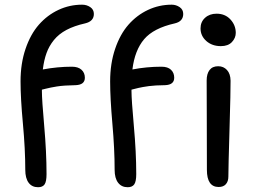

<svg xmlns="http://www.w3.org/2000/svg" viewBox="-20 -805 1087 812"><path d="M141.1 -13.2Q115.2 -13.2 101.1 -32.2Q86.9 -51.3 86.9 -86.9Q86.9 -173.8 76.9 -281.7Q66.9 -389.6 66.9 -460.9Q66.9 -536.1 87.9 -598.1Q108.9 -660.2 144.5 -700.7Q180.2 -741.2 227.3 -763.2Q274.4 -785.2 327.1 -785.2Q346.7 -785.2 361.8 -774.9Q377 -764.6 377 -746.1Q377 -714.8 339.8 -706.1Q293.9 -695.8 261.2 -678.5Q228.5 -661.1 208 -635.7Q187.5 -610.4 176.8 -580.6Q166 -550.8 161.1 -511.2Q222.7 -522.9 284.2 -522.9Q310.5 -522.9 324.7 -510Q338.9 -497.1 338.9 -476.1Q338.9 -446.3 299.8 -444.8Q276.4 -444.3 256.3 -443.1Q236.3 -441.9 220 -439.2Q203.6 -436.5 195.3 -434.8Q187 -433.1 172.9 -429.7Q158.7 -426.3 157.2 -425.8V-419.9Q157.2 -382.8 167 -272Q176.8 -161.1 176.8 -68.8Q176.8 -37.1 168.5 -25.1Q160.2 -13.2 141.1 -13.2ZM520 -13.2Q494.1 -13.2 479.5 -32.2Q464.8 -51.3 464.8 -86.9Q464.8 -173.8 455.3 -281.7Q445.8 -389.6 445.8 -460.9Q445.8 -536.1 466.8 -598.1Q487.8 -660.2 523.4 -700.7Q559.1 -741.2 606.2 -763.2Q653.3 -785.2 706.1 -785.2Q724.6 -785.2 739.7 -774.9Q754.9 -764.6 754.9 -746.1Q754.9 -714.4 719.2 -706.1Q629.4 -686 589.6 -639.2Q549.8 -592.3 540 -511.2Q600.1 -522.9 663.1 -522.9Q689.5 -522.9 703.1 -510Q716.8 -497.1 716.8 -476.1Q716.8 -446.3 678.2 -444.8Q658.2 -444.8 640.1 -443.6Q622.1 -442.4 610.1 -440.9Q598.1 -439.5 584.7 -437Q571.3 -434.6 565.4 -433.1Q559.6 -431.6 548.8 -429Q538.1 -426.3 536.1 -425.8V-419.9Q536.1 -382.8 546.1 -272Q556.2 -161.1 556.2 -68.8Q556.2 -37.1 547.6 -25.1Q539.1 -13.2 520 -13.2ZM914.1 -609.9Q877 -609.9 852.5 -631.6Q828.1 -653.3 828.1 -685.1Q828.1 -712.4 847.2 -729.7Q866.2 -747.1 896 -747.1Q932.1 -747.1 954.6 -722.7Q977.1 -698.2 977.1 -666Q977.1 -644.5 960.9 -627.2Q944.8 -609.9 914.1 -609.9ZM904.8 -14.2Q855 -14.2 855 -86.9Q855 -205.1 854.5 -315.2Q854 -425.3 854 -464.8Q854 -492.7 866.2 -508.8Q878.4 -524.9 902.8 -524.9Q925.3 -524.9 939.9 -509Q954.6 -493.2 955.1 -463.9Q955.6 -424.3 950.7 -259.5Q945.8 -94.7 945.8 -58.1Q945.8 -38.1 935.3 -26.1Q924.8 -14.2 904.8 -14.2Z"/></svg>

Font: Shantell Sans Bouncy
Style: Regular
Weight: 400
Designer: Stephen Nixon, Anya Danilova, Shantell Martin
Foundry: Arrow Type
Version: Version 1.006;[9816181b4]